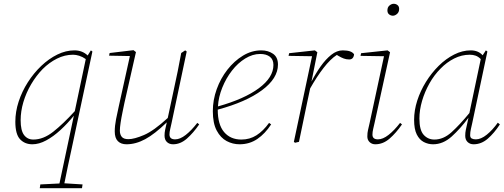

<svg xmlns="http://www.w3.org/2000/svg" viewBox="-20 -749 2663 1014"><path d="M89 -114Q89 -60 107 -36Q125 -12 156 -12Q209 -12 261.5 -53.5Q314 -95 375 -162L433 -437Q416 -449 398.5 -454.5Q381 -460 366 -460Q322 -460 281 -439.5Q240 -419 205 -384Q171 -349 144.5 -304Q118 -259 103.5 -210Q89 -161 89 -114ZM151 13Q111 13 86 -13.5Q61 -40 61 -106Q61 -159 78.5 -212.5Q96 -266 127 -314.5Q158 -363 198 -401Q238 -439 283 -461Q328 -483 373 -483Q415 -483 443 -456L460 -483L468 -477L358 38Q348 83 338.5 128.5Q329 174 320 219L416 225L413 245H190L193 225L294 220L370 -138Q337 -97 299.5 -62.5Q262 -28 224 -7.5Q186 13 151 13Z M648 13Q619 13 602.5 -3.5Q586 -20 586 -55Q586 -84 593 -120Q600 -156 607 -186L666 -453L556 -455L559 -469L685 -484L698 -474L637 -205Q633 -185 627 -156.5Q621 -128 617 -101.5Q613 -75 613 -59Q613 -39 623 -26.5Q633 -14 658 -14Q689 -14 740.5 -36Q792 -58 866 -126L898 -276Q909 -324 918.5 -372.5Q928 -421 937 -469L958 -483L966 -477L886 -99Q883 -85 879 -68Q875 -51 875 -39Q875 -13 905 -13Q931 -13 961 -36.5Q991 -60 1022 -100L1032 -92Q1001 -47 967 -17Q933 13 894 13Q874 13 861.5 1Q849 -11 849 -33Q849 -49 852 -62.5Q855 -76 860 -99L861 -103Q797 -41 747 -14Q697 13 648 13Z M1354 -464Q1314 -464 1275 -440Q1236 -416 1205 -376Q1174 -336 1154 -286.5Q1134 -237 1131 -187Q1270 -226 1347 -283Q1424 -340 1424 -406Q1424 -435 1405 -449.5Q1386 -464 1354 -464ZM1245 13Q1209 13 1177 -4Q1145 -21 1124.5 -59.5Q1104 -98 1104 -162Q1104 -221 1124.5 -278Q1145 -335 1181 -381Q1217 -427 1263 -455Q1309 -483 1360 -483Q1396 -483 1422 -465Q1448 -447 1448 -408Q1448 -335 1363.5 -272.5Q1279 -210 1130 -170Q1130 -91 1163.5 -51.5Q1197 -12 1255 -12Q1299 -12 1334.5 -34.5Q1370 -57 1401 -100L1412 -92Q1380 -43 1339 -15Q1298 13 1245 13Z M1532 0 1628 -452 1504 -454 1507 -468 1643 -483 1656 -473 1625 -318Q1647 -361 1673.5 -398.5Q1700 -436 1729.5 -459.5Q1759 -483 1790 -483Q1837 -483 1850 -462Q1847 -435 1824 -435Q1809 -435 1795.5 -440Q1782 -445 1767 -454L1759 -459Q1725 -437 1689 -390.5Q1653 -344 1618 -282L1602 -207Q1591 -155 1580.5 -103.5Q1570 -52 1559 0L1538 5Z M1920 -28Q1920 -48 1923.5 -62Q1927 -76 1932 -99L2008 -452L1884 -454L1887 -468L2027 -483L2040 -473L1958 -99Q1955 -85 1951 -68.5Q1947 -52 1947 -38Q1947 -13 1976 -13Q2002 -13 2032 -36.5Q2062 -60 2093 -100L2103 -92Q2072 -47 2037.5 -17Q2003 13 1962 13Q1944 13 1932 1.5Q1920 -10 1920 -28ZM2055 -666Q2044 -666 2035 -673Q2026 -680 2026 -694Q2026 -711 2037 -720Q2048 -729 2059 -729Q2071 -729 2079.5 -722Q2088 -715 2088 -702Q2088 -685 2077 -675.5Q2066 -666 2055 -666Z M2195 -123Q2195 -62 2217.5 -37Q2240 -12 2274 -12Q2322 -12 2365 -51Q2408 -90 2459 -152L2519 -437Q2506 -450 2492 -455Q2478 -460 2461 -460Q2418 -460 2378.5 -440Q2339 -420 2307 -387Q2273 -353 2248 -308.5Q2223 -264 2209 -216Q2195 -168 2195 -123ZM2267 13Q2241 13 2218 1Q2195 -11 2181 -39Q2167 -67 2167 -116Q2167 -166 2183.5 -217.5Q2200 -269 2229.5 -316.5Q2259 -364 2297 -401.5Q2335 -439 2378.5 -461Q2422 -483 2466 -483Q2506 -483 2529 -457L2546 -483L2554 -477L2474 -99Q2471 -85 2467 -68Q2463 -51 2463 -35Q2463 -22 2471.5 -17.5Q2480 -13 2493 -13Q2520 -13 2550.5 -37.5Q2581 -62 2609 -101L2620 -92Q2590 -46 2556 -16.5Q2522 13 2481 13Q2462 13 2449.5 1Q2437 -11 2437 -32Q2437 -49 2440 -62.5Q2443 -76 2448 -99L2454 -127Q2411 -69 2365.5 -28Q2320 13 2267 13Z"/></svg>

Font: Source Serif Pro ExtraLight
Style: Italic
Weight: 200
Italic angle: -12°
Designer: Frank Grießhammer
Foundry: Adobe Systems Incorporated
Version: Version 3.001;hotconv 1.0.111;makeotfexe 2.5.65597